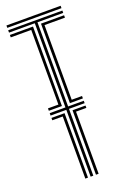

<svg xmlns="http://www.w3.org/2000/svg" viewBox="-154 -849 588 899"><g transform="rotate(-20 140.0 -400.0)"><path d="M4.8 -788.2V-800H274.8V-788.2ZM133.2 0V-333H54.8V-345H133.2V-764.5H4.8V-776.2H274.8V-764.5H146.5V-345H224.5V-333H146.5V0ZM54.8 -356.8V-368.8H106.8V-740.8H4.8V-752.8H120V-356.8ZM159.8 -356.8V-752.8H274.8V-740.8H173V-368.8H224.5V-356.8ZM106.8 0V-309.5H54.8V-321.2H120V0ZM159.8 0V-321.2H224.5V-309.5H173V0Z"/></g></svg>

Font: Big Shoulders Inline Display
Style: Regular
Weight: 400
Designer: Patric King
Foundry: XO Type Co
Version: Version 1.000